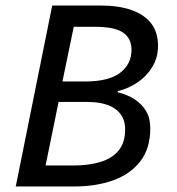

<svg xmlns="http://www.w3.org/2000/svg" viewBox="-20 -675 640 695"><path d="M37 0 169 -655H344Q410 -655 456.5 -638.5Q503 -622 527.5 -590Q552 -558 552 -509Q552 -467 531.5 -433Q511 -399 477.5 -376.5Q444 -354 406 -345V-341Q440 -333 466.5 -316Q493 -299 508.5 -273.5Q524 -248 524 -211Q524 -137 487.5 -90.5Q451 -44 389 -22Q327 0 249 0ZM206 -380H287Q374 -380 415 -411.5Q456 -443 456 -495Q456 -536 425.5 -557Q395 -578 323 -578H247ZM145 -76H246Q304 -76 346 -89.5Q388 -103 410.5 -131.5Q433 -160 433 -207Q433 -254 398 -280Q363 -306 295 -306H192Z"/></svg>

Font: Source Code Pro ExtraLight Medium
Style: Italic
Weight: 500
Italic angle: -11°
Monospace: yes
Version: Version 1.016;hotconv 1.0.116;makeotfexe 2.5.65601